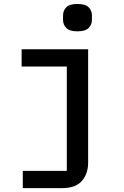

<svg xmlns="http://www.w3.org/2000/svg" viewBox="-20 -770 640 990"><path d="M379.5 -608.5Q338.5 -608.5 321.8 -625.8Q305 -643 305 -668V-690Q305 -715.5 321.8 -732.5Q338.5 -749.5 379.5 -749.5Q420.5 -749.5 437.2 -732.5Q454 -715.5 454 -690V-668Q454 -643 437.2 -625.8Q420.5 -608.5 379.5 -608.5ZM97.5 200V111H324.5V-427H91.5V-516H434.5V68Q434.5 126 402 163Q369.5 200 301.5 200Z"/></svg>

Font: Lilex Medium
Style: Regular
Weight: 500
Designer: Mike Abbink, Paul van der Laan, Pieter van Rosmalen, Mikhael Khrustik
Foundry: Mikhael Khrustik
Version: Version 1.100